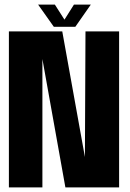

<svg xmlns="http://www.w3.org/2000/svg" viewBox="-20 -811 562 831"><path d="M18.5 0V-675H249.5L347.5 -131.5L350 -675H495.5V0H263L163.5 -555.5V0ZM213 -695 145 -791H217.5L259 -726L300 -791H373L306 -695Z"/></svg>

Font: Anybody Condensed Regular
Style: Bold
Weight: 700
Width: 3
Designer: Tyler Finck
Foundry: Etcetera Type Company
Version: Version 1.010; ttfautohint (v1.8.3) -l 8 -r 50 -G 200 -x 14 